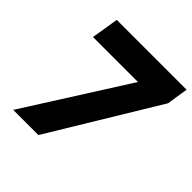

<svg xmlns="http://www.w3.org/2000/svg" viewBox="-187 -841 982 982"><g transform="rotate(45 304.5 -350.0)"><path d="M55 0 409 -558 591 -584 237 0ZM80 -552 104 -700H609L591 -584L413 -552Z"/></g></svg>

Font: Figtree Light ExtraBold
Style: Italic
Weight: 800
Italic angle: -9.5°
Version: Version 2.001;gftools[0.9.30]